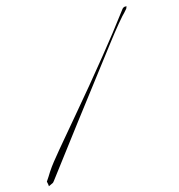

<svg xmlns="http://www.w3.org/2000/svg" viewBox="-20 -616 601 646"><path d="M161.1 -71.3Q178.7 -111.3 197.3 -150.4Q215.8 -190.4 234.4 -229.5Q257.8 -279.3 280.3 -328.1Q302.7 -377 325.2 -427.7Q341.8 -465.8 358.4 -503.9Q374 -543 390.6 -582Q391.6 -584 392.6 -586.9Q393.6 -588.9 395.5 -590.8Q397.5 -592.8 400.4 -593.8Q403.3 -593.8 405.3 -595.7Q405.3 -592.8 405.3 -590.8Q405.3 -587.9 404.3 -585.9Q398.4 -573.2 391.6 -561.5Q385.7 -549.8 379.9 -537.1Q365.2 -504.9 351.6 -471.7Q337.9 -438.5 324.2 -405.3Q283.2 -305.7 242.2 -206.1Q201.2 -106.4 161.1 -6.8Q160.2 -4.9 159.2 -2.9Q159.2 -2 157.2 0Q154.3 2.9 151.4 4.9Q147.5 7.8 144.5 10.7Q143.6 6.8 141.6 2.9Q139.6 -1 137.7 -4.9Q143.6 -21.5 148.4 -38.1Q154.3 -55.7 161.1 -71.3Z"/></svg>

Font: Yuremane_body
Style: Regular
Weight: 400
Version: Version 1.0